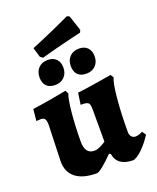

<svg xmlns="http://www.w3.org/2000/svg" viewBox="-159 -957 871 1063"><g transform="rotate(-20 277.0 -425.5)"><path d="M35 -377Q26 -377 18.5 -376Q11 -375 9 -375L16 -444Q75 -452 137 -463Q199 -474 217 -478L228 -459Q217 -435 209 -354.5Q201 -274 201 -184Q201 -111 255 -111Q270 -111 286 -118Q302 -125 324 -139V-330Q324 -358 316.5 -366.5Q309 -375 284 -376H270L280 -444Q339 -451 401.5 -461.5Q464 -472 482 -475L494 -456Q481 -433 472.5 -343.5Q464 -254 464 -145Q464 -128 473 -117.5Q482 -107 497 -107Q510 -107 524 -113Q538 -119 538 -120L554 -97Q550 -90 533 -67Q516 -44 491 -20Q466 4 442 12Q346 12 334 -63L325 -68Q290 -32 263 -10.5Q236 11 226 11Q144 11 101.5 -22.5Q59 -56 59 -119L66 -332Q66 -357 59 -367Q52 -377 35 -377ZM149 -703 132 -760Q203 -789 274.5 -821Q346 -853 366 -863L380 -857L410 -767L404 -753Q383 -748 310.5 -730.5Q238 -713 164 -692ZM108 -596Q108 -630 128.5 -651Q149 -672 183 -672Q215 -672 233 -653.5Q251 -635 251 -603Q251 -569 230.5 -548Q210 -527 176 -527Q143 -527 125.5 -545Q108 -563 108 -596ZM292 -596Q292 -630 312.5 -651Q333 -672 367 -672Q399 -672 417 -653.5Q435 -635 435 -603Q435 -569 414.5 -548Q394 -527 360 -527Q327 -527 309.5 -545Q292 -563 292 -596Z"/></g></svg>

Font: Alegreya ExtraBold
Style: Regular
Weight: 800
Designer: Juan Pablo del Peral
Foundry: Huerta Tipografica
Version: Version 2.007; ttfautohint (v1.6)